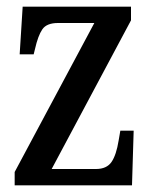

<svg xmlns="http://www.w3.org/2000/svg" viewBox="-20 -556 455 576"><path d="M24 0V-40L263 -487H154Q120 -487 107 -468Q94 -449 85 -409L81 -393H39L48 -536H373V-495L135 -49H268Q300 -49 314.5 -70Q329 -91 336 -135L341 -164H381L376 0Z"/></svg>

Font: Noto Serif Thai ExtraCondensed Medium
Style: Regular
Weight: 500
Width: 2
Designer: Monotype Design Team
Foundry: Monotype Imaging Inc.
Version: Version 2.002; ttfautohint (v1.8.4.7-5d5b)